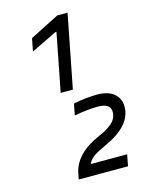

<svg xmlns="http://www.w3.org/2000/svg" viewBox="-153 -1092 974 1268"><g transform="rotate(-15 333.5 -458.5)"><path d="M322.3 -409.5Q411.5 -427.1 483.7 -427.1Q561.2 -427.1 600.6 -392.6Q640 -358.1 640 -304Q640 -175.8 460.3 -93.1Q390 -60.5 365.9 -43Q341.1 -24.1 328.8 -1.3L327.5 5.2H574.9L559.9 83.3H222.7L230.5 44.3Q255.9 -85.3 426.4 -159.5Q452.5 -170.6 470.4 -180.3Q488.3 -190.1 510.1 -206.4Q531.9 -222.7 543.6 -243.8Q555.3 -265 555.3 -290.4Q555.3 -349 468.8 -349Q399.1 -349 307.3 -331.4ZM366.5 -1000H436.8L339.2 -500H255.9L333.3 -897.1H326.8L149.7 -811.2L166.7 -898.4Z"/></g></svg>

Font: Monoid
Style: Italic
Weight: 400
Width: 4
Italic angle: -11°
Monospace: yes
Version: Version 0.61